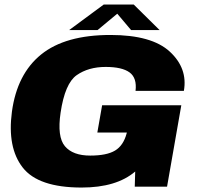

<svg xmlns="http://www.w3.org/2000/svg" viewBox="-20 -838 892 862"><path d="M346.5 4Q152 4 82 -85.8Q12 -175.5 33.5 -336.5Q56.5 -506 164.8 -593.5Q273 -681 476 -681Q661.5 -681 742.5 -606Q823.5 -531 805.5 -430H588.5Q595.5 -488 561.8 -512.8Q528 -537.5 454.5 -537.5Q377 -537.5 324.2 -500.5Q271.5 -463.5 252 -332Q236 -223.5 271.5 -181.5Q307 -139.5 385 -139.5Q459 -139.5 496.5 -162Q534 -184.5 548.5 -239L549.5 -243H417L438.5 -365.5H794L730 0H585L587 -68Q503 4 346.5 4ZM290.5 -703 445.5 -817.5H580.5L696.5 -703H568.5L506.5 -776.5L418 -703Z"/></svg>

Font: Anybody ExtraExpanded ExtraBold
Style: Italic
Weight: 800
Width: 8
Italic angle: -10°
Designer: Tyler Finck
Foundry: Etcetera Type Company
Version: Version 1.010; ttfautohint (v1.8.3) -l 8 -r 50 -G 200 -x 14 